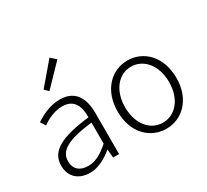

<svg xmlns="http://www.w3.org/2000/svg" viewBox="-164 -1096 1470 1365"><g transform="rotate(-30 570.5 -414.0)"><path d="M218 13C286 13 350 -24 404 -68H406L412 0H461V-338C461 -456 416 -547 289 -547C202 -547 128 -505 87 -477L113 -435C150 -463 211 -496 281 -496C382 -496 405 -414 403 -335C168 -308 63 -252 63 -134C63 -35 132 13 218 13ZM230 -36C171 -36 121 -64 121 -137C121 -219 193 -268 403 -292V-119C340 -64 289 -36 230 -36ZM256 -635 418 -803 375 -841 225 -665Z M844 13C973 13 1085 -89 1085 -266C1085 -444 973 -547 844 -547C715 -547 603 -444 603 -266C603 -89 715 13 844 13ZM844 -37C740 -37 664 -130 664 -266C664 -402 740 -496 844 -496C948 -496 1025 -402 1025 -266C1025 -130 948 -37 844 -37Z"/></g></svg>

Font: Noto Sans Japanese Light
Style: Regular
Weight: 300
Designer: Ryoko NISHIZUKA (kana & ideographs); Paul D. Hunt (Latin, Greek & Cyrillic); Wenlong ZHANG (bopomofo); Sandoll Communica
Foundry: Adobe Systems Incorporated
Version: Version 1.000;PS 1;hotconv 1.0.78;makeotf.lib2.5.61930